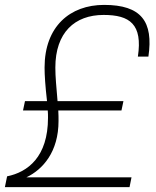

<svg xmlns="http://www.w3.org/2000/svg" viewBox="-34 -764 635 784"><path d="M391 -744C252 -744 148 -656 148 -488C148 -457 151 -412 158 -351H68L60 -313H161C162 -302 162 -294 162 -283C162 -123 79 -61 -5 -44L-14 0H495L503 -40H74C141 -72 205 -144 205 -270C205 -282 205 -297 204 -313H462L470 -351H201C196 -412 192 -449 192 -488C192 -631 271 -703 389 -703C496 -703 549 -665 529 -533H572C593 -676 543 -744 391 -744Z"/></svg>

Font: Nacelle UltraLight
Style: Italic
Weight: 200
Italic angle: -12°
Designer: Sora Sagano
Foundry: Sora Sagano
Version: Version 1.000;FEAKit 1.0